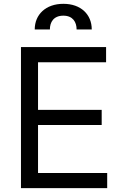

<svg xmlns="http://www.w3.org/2000/svg" viewBox="-20 -970 638 990"><path d="M88.1 0H532.7V-78.1H176.1V-325.3H504.3V-403.4H176.1V-649.1H527V-727.3H88.1ZM159.1 -818.2H237.2C237.2 -855.1 255.7 -889.2 306.8 -889.2C355.1 -889.2 375 -856.5 375 -818.2H453.1C453.1 -894.9 397.7 -950.3 306.8 -950.3C215.9 -950.3 159.1 -894.9 159.1 -818.2Z"/></svg>

Font: Karasuma Gothic
Style: Regular
Weight: 400
Designer: Rasmus Andersson, Ryoko Nishizuka
Foundry: Genbu
Version: Version 1.00